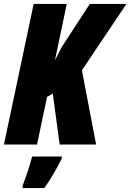

<svg xmlns="http://www.w3.org/2000/svg" viewBox="-25 -734 662 975"><path d="M146 -714H314L254 -428L289 -496L431 -714H617L391 -377L463 0H278L243 -259L214 -242L163 0H-5ZM90 209Q124 118 138 61H289V70Q272 106 247.5 147.5Q223 189 200 221H90Z"/></svg>

Font: Noto Sans UI CondBlack
Style: Italic
Weight: 900
Width: 3
Italic angle: -12°
Designer: Monotype Design Team
Foundry: Monotype Imaging Inc.
Version: Version 1.001